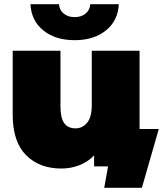

<svg xmlns="http://www.w3.org/2000/svg" viewBox="-20 -787 771 908"><path d="M185 -643C223 -612.3 272.3 -597 333 -597C393.7 -597 443 -612.3 481 -643C519 -673.7 539.3 -715 542 -767H407C405.7 -748.3 398.2 -733.5 384.5 -722.5C370.8 -711.5 353.7 -706 333 -706C312.3 -706 295.2 -711.5 281.5 -722.5C267.8 -733.5 260.3 -748.3 259 -767H124C126.7 -715 147 -673.7 185 -643ZM731 -177H640V-547H414V-290C414 -252 406.7 -224.2 392 -206.5C377.3 -188.8 359 -180 337 -180C313.7 -180 296 -188 284 -204C272 -220 266 -246.7 266 -284V-547H40V-245C40 -159.7 61 -95.8 103 -53.5C145 -11.2 200.7 10 270 10C300 10 328.3 4.8 355 -5.5C381.7 -15.8 405 -31.3 425 -52V0H491L473 101H651Z"/></svg>

Font: Montserrat Custom Black
Style: Regular
Weight: 900
Designer: Julieta Ulanovsky
Foundry: Julieta Ulanovsky
Version: Version 7.200